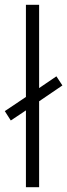

<svg xmlns="http://www.w3.org/2000/svg" viewBox="-26 -780 280 800"><path d="M82 0H137V-358L234 -424L209 -462L137 -413V-760H82V-376L-6 -317L19 -278L82 -320Z"/></svg>

Font: Noto Sans Gujarati SemiCondensed Light
Style: Regular
Weight: 300
Width: 4
Designer: Jelle Bosma - Monotype Design Team, Universal Thirst
Foundry: Monotype Imaging Inc.
Version: Version 2.106